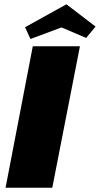

<svg xmlns="http://www.w3.org/2000/svg" viewBox="-20 -876 466 896"><path d="M6 0 133 -660H353L224 0ZM97 -749 290 -856 426 -752 382 -699 267 -748 122 -694Z"/></svg>

Font: Sansita One
Style: Regular
Weight: 400
Designer: Pablo Cosgaya
Foundry: Omnibus-Type
Version: Version 1.001